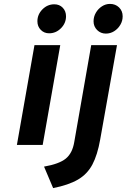

<svg xmlns="http://www.w3.org/2000/svg" viewBox="-20 -742 648 983"><path d="M66.5 0 156.5 -511H288.5L198.5 0ZM231.5 -571.5Q206 -571.5 188.8 -589Q171.5 -606.5 171.5 -633Q171.5 -668 197.2 -694Q223 -720 258 -720Q284.5 -720 301.2 -702.5Q318 -685 318 -658.5Q318 -623.5 292.2 -597.5Q266.5 -571.5 231.5 -571.5ZM252 221 205.5 111Q283 97.5 316.8 70Q350.5 42.5 360 -14L447 -511H579L493 -28Q479 51.5 452.8 100.8Q426.5 150 378.5 177.8Q330.5 205.5 252 221ZM522 -570Q495.5 -570 477.2 -588.2Q459 -606.5 459 -633Q459 -656.5 470.8 -676.8Q482.5 -697 501.8 -709.5Q521 -722 543 -722Q571 -722 589.5 -704Q608 -686 608 -658.5Q608 -635 596 -614.8Q584 -594.5 564.5 -582.2Q545 -570 522 -570Z"/></svg>

Font: Overpass ExtraBold
Style: Italic
Weight: 800
Italic angle: -10°
Designer: Delve Withrington, Dave Bailey, Thomas Jockin
Foundry: Delve Fonts LLC
Version: Version 4.000